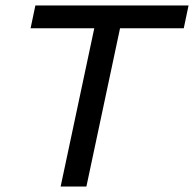

<svg xmlns="http://www.w3.org/2000/svg" viewBox="-20 -682 709 702"><path d="M91.8 0ZM651.9 -578.6H418.9L295.9 0H201.7L324.7 -578.6H91.8L109.4 -662.1H669.4Z"/></svg>

Font: PT Astra Sans
Style: Italic
Weight: 400
Italic angle: -16°
Designer: A.Korolkova, I. Chaeva
Foundry: ParaType Ltd
Version: Version 1.001; ttfautohint (v1.6)